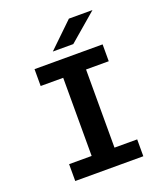

<svg xmlns="http://www.w3.org/2000/svg" viewBox="-162 -1019 973 1129"><g transform="rotate(-20 325.0 -455.0)"><path d="M112 0V-105.5H253V-594.5H112V-700H538V-594.5H396V-105.5H538V0ZM376.5 -760.5H248.5L403.5 -910H551Z"/></g></svg>

Font: Trispace Thin SemiBold
Style: Regular
Weight: 600
Version: Version 1.210